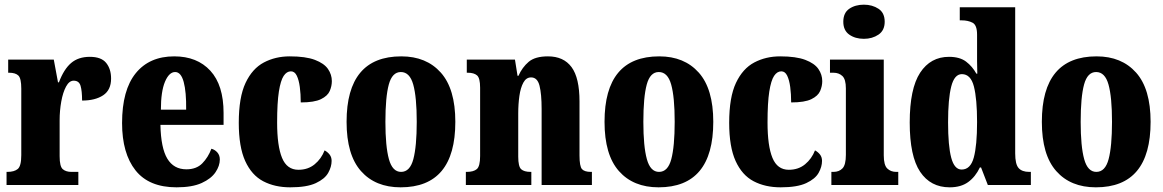

<svg xmlns="http://www.w3.org/2000/svg" viewBox="-20 -791 4974 821"><path d="M8 0V-56H12Q41 -56 56 -68.5Q71 -81 71 -128V-412Q71 -456 58.5 -468Q46 -480 19 -480H15V-536H210L228 -439H232Q253 -495 284 -521.5Q315 -548 364 -548Q413 -548 434 -522Q455 -496 455 -455Q455 -406 421 -383.5Q387 -361 331 -361Q331 -402 324.5 -424Q318 -446 295 -446Q276 -446 262.5 -421Q249 -396 242 -357Q235 -318 235 -277V-123Q235 -79 248.5 -67.5Q262 -56 285 -56H315V0Z M735 10Q617 10 559.5 -62.5Q502 -135 502 -265Q502 -406 560.5 -478Q619 -550 725 -550Q823 -550 879.5 -488.5Q936 -427 936 -308V-257H666Q668 -158 695.5 -112.5Q723 -67 777 -67Q820 -67 845 -92.5Q870 -118 884 -155Q899 -151 909.5 -139Q920 -127 920 -109Q920 -82 901.5 -54.5Q883 -27 842.5 -8.5Q802 10 735 10ZM776 -322Q777 -398 765.5 -440.5Q754 -483 729 -483Q703 -483 685.5 -441.5Q668 -400 668 -322Z M1221 10Q1155 10 1105.5 -16Q1056 -42 1028.5 -102.5Q1001 -163 1001 -266Q1001 -375 1030 -436.5Q1059 -498 1108.5 -524Q1158 -550 1219 -550Q1287 -550 1326.5 -535Q1366 -520 1382.5 -496Q1399 -472 1399 -444Q1399 -423 1390 -402Q1381 -381 1352.5 -367Q1324 -353 1266 -353Q1266 -389 1262 -419Q1258 -449 1249 -467.5Q1240 -486 1224 -486Q1206 -486 1193 -466.5Q1180 -447 1172.5 -399.5Q1165 -352 1165 -267Q1165 -167 1186 -116Q1207 -65 1256 -65Q1297 -65 1325.5 -88.5Q1354 -112 1368 -148Q1381 -141 1389.5 -130Q1398 -119 1398 -103Q1398 -78 1383.5 -52Q1369 -26 1330.5 -8Q1292 10 1221 10Z M1693 10Q1585 10 1523.5 -59.5Q1462 -129 1462 -270Q1462 -550 1696 -550Q1803 -550 1865 -480.5Q1927 -411 1927 -270Q1927 10 1693 10ZM1695 -56Q1733 -56 1747.5 -110.5Q1762 -165 1762 -270Q1762 -376 1747 -429.5Q1732 -483 1694 -483Q1657 -483 1642.5 -429.5Q1628 -376 1628 -270Q1628 -165 1643 -110.5Q1658 -56 1695 -56Z M1972 0V-56H1976Q2005 -56 2019 -68Q2033 -80 2033 -124V-416Q2033 -457 2020 -468.5Q2007 -480 1980 -480H1976V-536H2182L2193 -467H2197Q2213 -503 2240.5 -526.5Q2268 -550 2323 -550Q2390 -550 2424 -504Q2458 -458 2458 -357V-126Q2458 -80 2468.5 -68Q2479 -56 2507 -56H2511V0H2296V-325Q2296 -389 2287 -424.5Q2278 -460 2251 -460Q2230 -460 2218 -438Q2206 -416 2201 -381Q2196 -346 2196 -306V-121Q2196 -79 2208.5 -67.5Q2221 -56 2249 -56H2252V0Z M2796 10Q2688 10 2626.5 -59.5Q2565 -129 2565 -270Q2565 -550 2799 -550Q2906 -550 2968 -480.5Q3030 -411 3030 -270Q3030 10 2796 10ZM2798 -56Q2836 -56 2850.5 -110.5Q2865 -165 2865 -270Q2865 -376 2850 -429.5Q2835 -483 2797 -483Q2760 -483 2745.5 -429.5Q2731 -376 2731 -270Q2731 -165 2746 -110.5Q2761 -56 2798 -56Z M3318 10Q3252 10 3202.5 -16Q3153 -42 3125.5 -102.5Q3098 -163 3098 -266Q3098 -375 3127 -436.5Q3156 -498 3205.5 -524Q3255 -550 3316 -550Q3384 -550 3423.5 -535Q3463 -520 3479.5 -496Q3496 -472 3496 -444Q3496 -423 3487 -402Q3478 -381 3449.5 -367Q3421 -353 3363 -353Q3363 -389 3359 -419Q3355 -449 3346 -467.5Q3337 -486 3321 -486Q3303 -486 3290 -466.5Q3277 -447 3269.5 -399.5Q3262 -352 3262 -267Q3262 -167 3283 -116Q3304 -65 3353 -65Q3394 -65 3422.5 -88.5Q3451 -112 3465 -148Q3478 -141 3486.5 -130Q3495 -119 3495 -103Q3495 -78 3480.5 -52Q3466 -26 3427.5 -8Q3389 10 3318 10Z M3674 -625Q3637 -625 3611.5 -643Q3586 -661 3586 -698Q3586 -736 3611.5 -753.5Q3637 -771 3674 -771Q3710 -771 3736.5 -753.5Q3763 -736 3763 -698Q3763 -661 3736.5 -643Q3710 -625 3674 -625ZM3535 0V-56H3544Q3568 -56 3582.5 -71Q3597 -86 3597 -129V-413Q3597 -452 3582 -466Q3567 -480 3544 -480H3529V-536H3759V-127Q3759 -85 3774 -70.5Q3789 -56 3812 -56H3821V0Z M4041 10Q3959 10 3914.5 -56.5Q3870 -123 3870 -267Q3870 -412 3914.5 -480Q3959 -548 4038 -548Q4084 -548 4111 -527.5Q4138 -507 4155 -476H4159Q4158 -499 4158 -529Q4158 -559 4158 -588V-643Q4158 -684 4138.5 -694Q4119 -704 4092 -704H4084V-760H4321V-135Q4321 -89 4335.5 -72.5Q4350 -56 4381 -56H4388V0H4204L4175 -75H4170Q4151 -35 4120 -12.5Q4089 10 4041 10ZM4092 -66Q4130 -66 4144 -117.5Q4158 -169 4158 -269Q4158 -368 4144.5 -421Q4131 -474 4093 -474Q4061 -474 4047.5 -421Q4034 -368 4034 -268Q4034 -167 4047.5 -116.5Q4061 -66 4092 -66Z M4666 10Q4558 10 4496.5 -59.5Q4435 -129 4435 -270Q4435 -550 4669 -550Q4776 -550 4838 -480.5Q4900 -411 4900 -270Q4900 10 4666 10ZM4668 -56Q4706 -56 4720.5 -110.5Q4735 -165 4735 -270Q4735 -376 4720 -429.5Q4705 -483 4667 -483Q4630 -483 4615.5 -429.5Q4601 -376 4601 -270Q4601 -165 4616 -110.5Q4631 -56 4668 -56Z"/></svg>

Font: Noto Serif Tamil ExtraCondensed Black
Style: Italic
Weight: 900
Width: 2
Italic angle: -12°
Designer: Indian Type Foundry, Tom Grace, and the Monotype Design Team
Foundry: Monotype Imaging Inc.
Version: Version 2.003; ttfautohint (v1.8.4.7-5d5b)